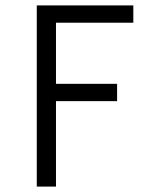

<svg xmlns="http://www.w3.org/2000/svg" viewBox="-20 -690 590 710"><path d="M116 0V-670H473V-606H187V-380H413V-316H187V0Z"/></svg>

Font: Lode
Style: Regular
Weight: 400
Monospace: yes
Designer: Belleve Invis
Foundry: Belleve Invis
Version: Version 29.2.0; ttfautohint (v1.8.3)